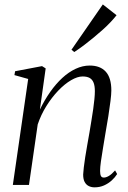

<svg xmlns="http://www.w3.org/2000/svg" viewBox="-20 -814 564 845"><path d="M155.5 -331.5Q176 -374 201 -409.5Q226 -445 254.2 -471Q282.5 -497 313 -511.2Q343.5 -525.5 375 -525.5Q421 -525.5 445.5 -498.5Q470 -471.5 470 -416Q470 -399 466.2 -369Q462.5 -339 456.8 -302.8Q451 -266.5 444.5 -230Q439 -196.5 433.5 -163.5Q428 -130.5 424.2 -104Q420.5 -77.5 420.5 -62Q420.5 -47 424 -39.8Q427.5 -32.5 437 -32.5Q447 -32.5 459.2 -39.8Q471.5 -47 486.5 -64L495.5 -48Q486.5 -33.5 471.8 -20Q457 -6.5 438 2Q419 10.5 396 10.5Q382 10.5 370.5 4.8Q359 -1 352.5 -13.2Q346 -25.5 346 -46Q346.5 -57.5 348.8 -77.2Q351 -97 355 -122.2Q359 -147.5 364 -175.8Q369 -204 374 -232.5Q378 -258.5 382.5 -284.2Q387 -310 390.2 -333.8Q393.5 -357.5 395.5 -377.8Q397.5 -398 397.5 -412.5Q397.5 -435.5 392 -449.8Q386.5 -464 374.8 -470.8Q363 -477.5 343.5 -477.5Q321 -477.5 292.8 -461Q264.5 -444.5 236.2 -415Q208 -385.5 184.2 -347.5Q160.5 -309.5 146 -266.5L107.5 0H36.5L104 -466.5L43.5 -483.5L46.5 -500.5L165 -523L181 -513ZM294.5 -595 432.5 -794.5 493 -747Q482 -733 466.8 -716.8Q451.5 -700.5 432.5 -683.5Q413.5 -666.5 393 -649.5Q372.5 -632.5 350.8 -616Q329 -599.5 307 -585Z"/></svg>

Font: Merriweather 120pt Light
Style: Italic
Weight: 300
Italic angle: -7.8°
Version: Version 2.101